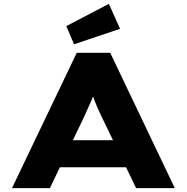

<svg xmlns="http://www.w3.org/2000/svg" viewBox="-20 -973 966 993"><path d="M42 0 377 -700H550L884 0H684L504 -373Q492 -398 483 -418.5Q474 -439 467 -458Q460 -477 453.5 -496Q447 -515 442 -535L481 -536Q475 -514 468.5 -494Q462 -474 453.5 -455Q445 -436 436 -416Q427 -396 417 -373L238 0ZM201 -108 262 -248H664L696 -108ZM363 -744 323 -838 543 -953 601 -824Z"/></svg>

Font: Lexend Tera ExtraBold
Style: Regular
Weight: 800
Designer: Bonnie Shaver-Troup, Thomas Jockin
Foundry: Lexend
Version: Version 1.007